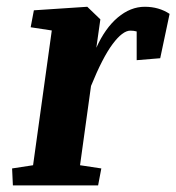

<svg xmlns="http://www.w3.org/2000/svg" viewBox="-20 -561 533 581"><path d="M374.5 -468.3Q351.1 -468.3 320.8 -427.7Q290.5 -387.2 255.4 -300.8L222.2 -61L286.6 -51.3L276.9 0H19L16.6 -51.3L80.1 -61L136.7 -468.8L72.8 -478.5L82.5 -529.8L244.1 -540.5L283.7 -502.4L271.5 -416.5Q297.9 -475.6 336.4 -508.1Q375 -540.5 418 -540.5Q460.9 -540.5 493.2 -519L464.8 -384.8L393.6 -378.9V-465.8Q384.8 -468.3 374.5 -468.3Z"/></svg>

Font: NoticiaText-BoldItalic
Style: Bold Italic
Weight: 700
Italic angle: -8°
Designer: JM Sole
Foundry: JM Sole
Version: Version 1.003